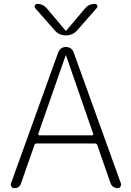

<svg xmlns="http://www.w3.org/2000/svg" viewBox="-20 -973 676 993"><path d="M421 -931Q440 -953 470 -953Q479 -953 482.5 -945.5Q486 -938 480 -931L379 -816Q356 -790 321 -790Q286 -790 263 -816L162 -931Q157 -937 160.5 -945Q164 -953 172 -953Q202 -953 221 -931L319 -815Q320 -814 321 -814L323 -815ZM178 -281Q177 -278 179 -275.5Q181 -273 184 -273H457Q464 -273 462 -281L322 -685Q322 -686 320 -686Q319 -686 319 -685ZM54 0Q44 0 39 -8Q34 -16 37 -25L281 -702Q286 -715 296.5 -722.5Q307 -730 321 -730Q335 -730 346 -722.5Q357 -715 361 -702L605 -25Q608 -16 603 -8Q598 0 588 0Q576 0 566 -7Q556 -14 552 -25L483 -223Q480 -231 471 -231H169Q161 -231 158 -223L89 -25Q81 0 54 0Z"/></svg>

Font: Rounded Mplus 1c Light
Style: Regular
Weight: 300
Version: Version 1.059.20150529